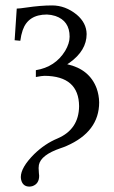

<svg xmlns="http://www.w3.org/2000/svg" viewBox="-20 -462 423 711"><path d="M88.9 229Q66.9 229 59.6 208.5Q57.1 201.2 57.1 193.8Q57.1 158.2 106.4 108.9Q146 70.3 192.9 50.8Q272 17.1 272.9 -68.8Q272 -180.2 145 -181.2Q135.7 -181.2 112.8 -176.8V-202.1Q184.6 -213.9 221.2 -273.4Q237.8 -301.3 237.8 -326.2Q237.8 -384.8 185.1 -402.8Q169.4 -407.7 153.8 -408.2Q84 -408.2 64 -350.1Q58.1 -333 55.2 -311L34.2 -313L42 -430.2Q52.2 -430.2 77.6 -434.1Q130.4 -441.9 172.9 -441.9Q222.2 -441.9 264.2 -407.7Q300.3 -377 300.8 -335.9Q300.8 -274.9 237.3 -229.5Q232.4 -226.1 229 -224.1Q311.5 -205.6 337.9 -134.8Q346.7 -109.9 347.2 -83Q347.2 25.9 226.1 78.6Q214.8 83.5 204.1 86.9Q131.3 111.8 124 148.9Q123 154.8 123 160.2Q123 167.5 124 178.7Q124.5 186 125 189Q125 218.3 100.6 227.1Q94.2 229 88.9 229Z"/></svg>

Font: Linux Biolinum O
Style: Regular
Weight: 400
Designer: Philipp H. Poll
Foundry: Philipp H. Poll
Version: Version 1.0.4